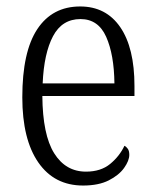

<svg xmlns="http://www.w3.org/2000/svg" viewBox="-20 -564 479 594"><path d="M237 10Q148 10 98.5 -61.5Q49 -133 49 -263Q49 -404 95.5 -474Q142 -544 228 -544Q308 -544 352 -480Q396 -416 396 -298V-267H111Q112 -147 147.5 -90Q183 -33 246 -33Q292 -33 321 -57Q350 -81 365 -113Q371 -110 375.5 -103.5Q380 -97 380 -85Q380 -67 364 -44.5Q348 -22 316.5 -6Q285 10 237 10ZM334 -306Q333 -395 308.5 -450Q284 -505 229 -505Q172 -505 144 -452Q116 -399 112 -306Z"/></svg>

Font: Noto Serif Tamil Condensed Light
Style: Italic
Weight: 300
Width: 3
Italic angle: -12°
Designer: Indian Type Foundry, Tom Grace, and the Monotype Design Team
Foundry: Monotype Imaging Inc.
Version: Version 2.003; ttfautohint (v1.8.4.7-5d5b)